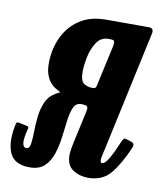

<svg xmlns="http://www.w3.org/2000/svg" viewBox="-71 -576 552 643"><g transform="rotate(10 205.0 -254.0)"><path d="M-1 -112.5Q0 -119 1.8 -125Q3.5 -131 11 -129.5L28 -126Q35.5 -124.5 40.8 -123.2Q46 -122 44.5 -115.5Q35 -78.5 37.5 -64.2Q40 -50 50 -50Q60.5 -50 63.2 -65.8Q66 -81.5 66.2 -106Q66.5 -130.5 69.2 -157.8Q72 -185 81.8 -208.5Q91.5 -232 114 -245.5Q127.5 -253.5 129.5 -253.2Q131.5 -253 113 -263.5Q96.5 -272.5 85.8 -292.5Q75 -312.5 75 -341.5Q75 -391 94 -431.5Q113 -472 149.2 -496Q185.5 -520 238.5 -520H384Q402 -520 398 -501L311.5 -100Q310 -93.5 306.2 -76.5Q302.5 -59.5 302.5 -56Q302.5 -44.5 308 -44.5Q319 -44.5 332 -67.8Q345 -91 360.5 -128Q364 -135.5 367 -137.8Q370 -140 377.5 -137L394 -131.5Q405.5 -127 400 -113.5Q374.5 -54.5 347 -21.2Q319.5 12 271 12Q241.5 12 219 -2.8Q196.5 -17.5 196.5 -53.5Q196.5 -62 199 -75.2Q201.5 -88.5 203.5 -98.5L227.5 -208.5Q229.5 -217 226.5 -222Q223.5 -227 207 -227H205.5Q188 -227 180.2 -209.8Q172.5 -192.5 169 -165.5Q165.5 -138.5 161.8 -108Q158 -77.5 149.2 -50.2Q140.5 -23 122.5 -5.8Q104.5 11.5 72 11.5Q21.5 11.5 5.2 -21.8Q-11 -55 -1 -112.5ZM277 -435.5Q280 -451.5 276.8 -454.8Q273.5 -458 264.5 -458H257.5Q232 -458 217.5 -435.8Q203 -413.5 197.2 -384.5Q191.5 -355.5 191.5 -335.5Q191.5 -302.5 204.5 -294.8Q217.5 -287 231.5 -287H236.5Q244 -287 246 -295Z"/></g></svg>

Font: Besley* Condensed Medium
Style: Italic
Weight: 500
Width: 3
Italic angle: -13°
Designer: Owen Earl
Foundry: indestructible type*
Version: Version 3.000; ttfautohint (v1.8.3)